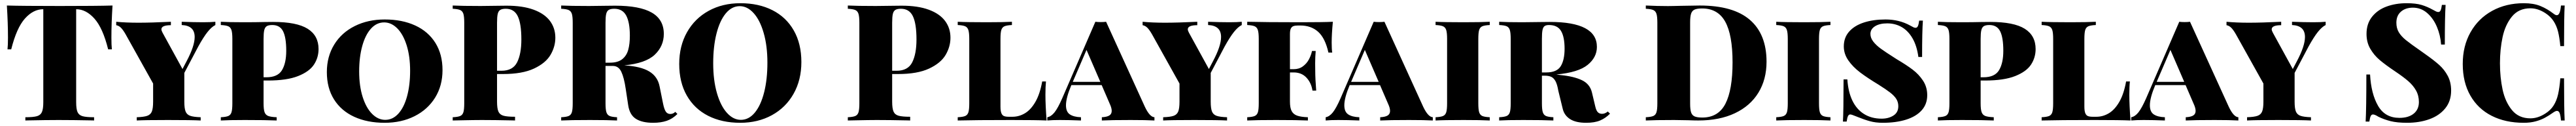

<svg xmlns="http://www.w3.org/2000/svg" viewBox="-20 -742 15921 776"><path d="M668.5 -509.8Q668.5 -463.9 671.4 -438H648.4Q615.7 -569.3 563.7 -627.2Q511.7 -685.1 451.7 -685.1H450.7V-112.8Q450.7 -70.8 459.2 -51.8Q467.8 -32.7 490.2 -26.4Q512.7 -20 561.5 -20V0Q553.7 0 549.8 -0.5Q427.7 -2.9 342.3 -2.9Q267.1 -2.9 152.3 -0.5Q146.5 0 136.7 0V-20Q185.5 -20 208 -26.4Q230.5 -32.7 239 -51.8Q247.6 -70.8 247.6 -112.8V-685.1H246.6Q185.5 -685.1 134 -627.7Q82.5 -570.3 49.3 -438H26.4Q29.3 -463.9 29.3 -509.8Q29.3 -597.2 22.5 -708Q117.7 -705.1 349.6 -705.1Q580.6 -705.1 675.3 -708Q668.5 -597.2 668.5 -509.8Z M1311 -607.9V-587.9Q1288.1 -576.7 1262.9 -545.4Q1237.8 -514.2 1205.1 -455.1L1119.1 -293V-116.2Q1119.1 -74.7 1127 -55.4Q1134.8 -36.1 1155.3 -28.8Q1175.8 -21.5 1220.2 -20V0Q1164.6 -2.9 1018.1 -2.9Q873.5 -2.9 825.2 0V-20Q869.6 -21.5 890.1 -28.8Q910.6 -36.1 918.5 -55.4Q926.3 -74.7 926.3 -116.2V-227.5L756.3 -530.8Q740.2 -558.6 727.3 -571.3Q714.4 -584 698.2 -586.9V-607.9Q759.8 -602.1 836.4 -602.1Q914.1 -602.1 1036.1 -607.9V-586.9Q977.5 -586.9 977.5 -561.5Q977.5 -553.7 984.4 -541L1107.9 -316.9L1133.3 -365.2Q1183.1 -458.5 1183.1 -514.2Q1183.1 -584.5 1103 -587.9V-607.9Q1178.7 -605 1234.4 -605Q1281.2 -605 1311 -607.9Z M1608.9 -106Q1608.9 -68.4 1615 -51.3Q1621.1 -34.2 1637.5 -27.8Q1653.8 -21.5 1689.9 -20V0Q1622.6 -2.9 1492.7 -2.9Q1393.1 -2.9 1344.7 0V-20Q1377 -21.5 1391.4 -27.8Q1405.8 -34.2 1410.9 -51.3Q1416 -68.4 1416 -106V-502Q1416 -539.6 1410.6 -556.6Q1405.3 -573.7 1390.9 -580.1Q1376.5 -586.4 1344.7 -587.9V-607.9Q1393.1 -605 1486.8 -605Q1561 -605 1614.7 -606.4L1668 -606.9Q1814 -606.9 1881.3 -564.9Q1948.7 -522.9 1948.7 -439.9Q1948.7 -387.2 1920.2 -344Q1891.6 -300.8 1822 -273.4Q1752.4 -246.1 1635.7 -246.1H1608.9ZM1608.9 -502V-266.1H1626Q1696.3 -266.1 1722.7 -309.8Q1749 -353.5 1749 -429.2Q1749 -510.7 1729.5 -549.3Q1710 -587.9 1663.1 -587.9Q1639.6 -587.9 1628.4 -580.8Q1617.2 -573.7 1613 -555.9Q1608.9 -538.1 1608.9 -502Z M2714.8 -310.1Q2714.8 -214.4 2669.2 -140.9Q2623.5 -67.4 2542.2 -26.6Q2460.9 14.2 2356.9 14.2Q2250 14.2 2169.2 -22.7Q2088.4 -59.6 2044.2 -129.9Q2000 -200.2 2000 -297.9Q2000 -393.6 2045.4 -467.3Q2090.8 -541 2172.4 -581.5Q2253.9 -622.1 2357.9 -622.1Q2464.8 -622.1 2545.7 -585.2Q2626.5 -548.3 2670.7 -478Q2714.8 -407.7 2714.8 -310.1ZM2199.7 -301.8Q2199.7 -212.9 2221.2 -145.3Q2242.7 -77.6 2279.5 -40.8Q2316.4 -3.9 2360.8 -3.9Q2407.2 -3.9 2442.1 -42.2Q2477.1 -80.6 2495.8 -149.2Q2514.6 -217.8 2514.6 -306.2Q2514.6 -395 2493.2 -462.9Q2471.7 -530.8 2435.1 -567.4Q2398.4 -604 2354 -604Q2307.6 -604 2272.7 -565.7Q2237.8 -527.3 2218.8 -458.7Q2199.7 -390.1 2199.7 -301.8Z M3051.8 -116.2Q3051.8 -74.2 3060.3 -54.9Q3068.8 -35.6 3091.6 -29.3Q3114.3 -22.9 3163.1 -22.9V0Q3153.3 0 3147.9 -0.5Q3033.2 -2.9 2957 -2.9Q2910.6 -2.9 2826.7 -1L2777.8 0V-20Q2810.1 -21.5 2824.5 -27.8Q2838.9 -34.2 2844 -51.3Q2849.1 -68.4 2849.1 -106V-602.1Q2849.1 -639.6 2843.8 -656.7Q2838.4 -673.8 2824 -680.2Q2809.6 -686.5 2777.8 -688V-708Q2835 -705.1 2950.2 -705.1Q2969.7 -705.1 3064.9 -706.5L3110.8 -707Q3210 -707 3277.6 -682.4Q3345.2 -657.7 3378.7 -613.3Q3412.1 -568.8 3412.1 -509.8Q3412.1 -454.6 3382.3 -404.1Q3352.5 -353.5 3280.3 -319.8Q3208 -286.1 3088.9 -286.1H3051.8ZM3051.8 -602.1V-306.2H3079.1Q3149.4 -306.2 3175.8 -358.2Q3202.1 -410.2 3202.1 -499Q3202.1 -596.2 3179.9 -642.1Q3157.7 -688 3106 -688Q3083 -688 3071.5 -680.9Q3060.1 -673.8 3055.9 -655.8Q3051.8 -637.7 3051.8 -602.1Z M4016.6 14.2Q3947.8 14.2 3909.4 -10.5Q3871.1 -35.2 3862.3 -94.2L3847.2 -193.8Q3836.9 -264.2 3819.8 -300Q3802.7 -335.9 3767.6 -335.9H3722.2V-106Q3722.2 -68.4 3727.5 -51.3Q3732.9 -34.2 3747.3 -27.8Q3761.7 -21.5 3793.5 -20V0Q3734.9 -2.9 3626.5 -2.9Q3505.4 -2.9 3448.2 0V-20Q3480.5 -21.5 3494.9 -27.8Q3509.3 -34.2 3514.4 -51.3Q3519.5 -68.4 3519.5 -106V-602.1Q3519.5 -639.6 3514.2 -656.7Q3508.8 -673.8 3494.4 -680.2Q3480 -686.5 3448.2 -688V-708Q3505.4 -705.1 3620.6 -705.1Q3640.1 -705.1 3735.4 -706.5L3781.2 -707Q3933.6 -707 4008.1 -664.3Q4082.5 -621.6 4082.5 -533.2Q4082.5 -458 4026.4 -405Q3970.2 -352.1 3837.9 -339.4Q3939.9 -333.5 3992.4 -302Q4044.9 -270.5 4056.6 -209L4077.6 -105Q4085 -68.4 4095 -54.2Q4105 -40 4122.6 -40Q4140.6 -40 4153.3 -53.2L4166.5 -40Q4136.7 -10.3 4100.6 2Q4064.5 14.2 4016.6 14.2ZM3722.2 -602.1V-356H3749.5Q3798.3 -356 3825.4 -377.4Q3852.5 -398.9 3862.5 -435.1Q3872.6 -471.2 3872.6 -522Q3872.6 -604 3850.1 -646Q3827.6 -688 3776.4 -688Q3753.4 -688 3741.9 -680.9Q3730.5 -673.8 3726.3 -655.8Q3722.2 -637.7 3722.2 -602.1Z M4932.6 -359.9Q4932.6 -249.5 4884.5 -164.6Q4836.4 -79.6 4750.5 -32.7Q4664.6 14.2 4554.7 14.2Q4441.4 14.2 4356.4 -28.8Q4271.5 -71.8 4224.6 -153.6Q4177.7 -235.4 4177.7 -348.1Q4177.7 -458.5 4225.8 -543.5Q4273.9 -628.4 4359.6 -675.3Q4445.3 -722.2 4555.7 -722.2Q4668.9 -722.2 4753.9 -679.2Q4838.9 -636.2 4885.7 -554.4Q4932.6 -472.7 4932.6 -359.9ZM4387.7 -352.1Q4387.7 -248.5 4410.6 -169.2Q4433.6 -89.8 4472.7 -46.9Q4511.7 -3.9 4558.6 -3.9Q4607.9 -3.9 4645 -48.6Q4682.1 -93.3 4702.4 -173.1Q4722.7 -252.9 4722.7 -356Q4722.7 -459.5 4699.7 -538.8Q4676.8 -618.2 4637.7 -661.1Q4598.6 -704.1 4551.8 -704.1Q4502.4 -704.1 4465.3 -659.4Q4428.2 -614.7 4408 -534.9Q4387.7 -455.1 4387.7 -352.1Z M5493.7 -116.2Q5493.7 -74.2 5502.2 -54.9Q5510.7 -35.6 5533.4 -29.3Q5556.2 -22.9 5605 -22.9V0Q5595.2 0 5589.8 -0.5Q5475.1 -2.9 5398.9 -2.9Q5352.5 -2.9 5268.6 -1L5219.7 0V-20Q5252 -21.5 5266.4 -27.8Q5280.8 -34.2 5285.9 -51.3Q5291 -68.4 5291 -106V-602.1Q5291 -639.6 5285.6 -656.7Q5280.3 -673.8 5265.9 -680.2Q5251.5 -686.5 5219.7 -688V-708Q5276.9 -705.1 5392.1 -705.1Q5411.6 -705.1 5506.8 -706.5L5552.7 -707Q5651.9 -707 5719.5 -682.4Q5787.1 -657.7 5820.6 -613.3Q5854 -568.8 5854 -509.8Q5854 -454.6 5824.2 -404.1Q5794.4 -353.5 5722.2 -319.8Q5649.9 -286.1 5530.8 -286.1H5493.7ZM5493.7 -602.1V-306.2H5521Q5591.3 -306.2 5617.7 -358.2Q5644 -410.2 5644 -499Q5644 -596.2 5621.8 -642.1Q5599.6 -688 5547.9 -688Q5524.9 -688 5513.4 -680.9Q5502 -673.8 5497.8 -655.8Q5493.7 -637.7 5493.7 -602.1Z M6163.1 -502V-85.9Q6163.1 -59.1 6168.5 -45.4Q6173.8 -31.7 6184.6 -27.3Q6195.3 -22.9 6214.4 -22.9H6237.3Q6278.3 -22.9 6314.7 -44.7Q6351.1 -66.4 6379.2 -115Q6407.2 -163.6 6420.9 -240.2H6444.3Q6440.9 -209 6440.9 -158.2Q6440.9 -94.7 6448.2 0Q6383.3 -2.9 6229 -2.9Q6009.3 -2.9 5898.9 0V-20Q5931.2 -21.5 5945.6 -27.8Q5960 -34.2 5965.1 -51.3Q5970.2 -68.4 5970.2 -106V-502Q5970.2 -539.6 5964.8 -556.6Q5959.5 -573.7 5945.1 -580.1Q5930.7 -586.4 5898.9 -587.9V-607.9Q5956.1 -605 6077.1 -605Q6179.2 -605 6233.9 -607.9V-587.9Q6201.7 -586.4 6187.5 -580.1Q6173.3 -573.7 6168.2 -556.9Q6163.1 -540 6163.1 -502Z M7114.7 -20V0Q7063.5 -2.9 6967.8 -2.9Q6846.7 -2.9 6789.6 0V-20Q6820.3 -21.5 6835.4 -30.5Q6850.6 -39.6 6850.6 -59.1Q6850.6 -77.1 6837.9 -104L6788.6 -217.8H6601.1Q6567.9 -139.6 6567.9 -93.8Q6567.9 -53.2 6592 -37.4Q6616.2 -21.5 6660.6 -20V0Q6585.9 -2.9 6529.8 -2.9Q6482.9 -2.9 6452.6 0V-20Q6476.1 -23.9 6497.1 -50Q6518.1 -76.2 6544.9 -137.2L6749.5 -607.9Q6764.6 -606 6782.7 -606Q6801.8 -606 6815.9 -607.9L7055.7 -84Q7085.4 -21.5 7114.7 -20ZM6694.8 -434.6 6609.9 -237.8H6780.3Z M7654.3 -607.9V-587.9Q7631.3 -576.7 7606.2 -545.4Q7581.1 -514.2 7548.3 -455.1L7462.4 -293V-116.2Q7462.4 -74.7 7470.2 -55.4Q7478 -36.1 7498.5 -28.8Q7519 -21.5 7563.5 -20V0Q7507.8 -2.9 7361.3 -2.9Q7216.8 -2.9 7168.5 0V-20Q7212.9 -21.5 7233.4 -28.8Q7253.9 -36.1 7261.7 -55.4Q7269.5 -74.7 7269.5 -116.2V-227.5L7099.6 -530.8Q7083.5 -558.6 7070.6 -571.3Q7057.6 -584 7041.5 -586.9V-607.9Q7103 -602.1 7179.7 -602.1Q7257.3 -602.1 7379.4 -607.9V-586.9Q7320.8 -586.9 7320.8 -561.5Q7320.8 -553.7 7327.6 -541L7451.2 -316.9L7476.6 -365.2Q7526.4 -458.5 7526.4 -514.2Q7526.4 -584.5 7446.3 -587.9V-607.9Q7522 -605 7577.6 -605Q7624.5 -605 7654.3 -607.9Z M8210 -480Q8210 -439 8213.4 -418H8189.9Q8169.9 -507.3 8126.5 -546.1Q8083 -585 8016.1 -585H8003.4Q7984.4 -585 7973.6 -581.1Q7962.9 -577.1 7957.5 -565.9Q7952.1 -554.7 7952.1 -532.2V-315.9H7975.1Q8008.3 -315.9 8032 -333.3Q8055.7 -350.6 8069.3 -376.2Q8083 -401.9 8088.4 -428.2H8111.3Q8107.9 -391.1 8107.9 -351.6L8108.4 -306.2Q8108.4 -257.3 8114.3 -184.1H8091.3Q8084 -231.9 8054 -263.9Q8023.9 -295.9 7975.1 -295.9H7952.1V-116.2Q7952.1 -78.1 7962.6 -58.1Q7973.1 -38.1 7996.6 -29.8Q8020 -21.5 8063 -20V0Q7995.6 -2.9 7866.2 -2.9Q7745.1 -2.9 7688 0V-20Q7720.2 -21.5 7734.6 -27.8Q7749 -34.2 7754.2 -51.3Q7759.3 -68.4 7759.3 -106V-502Q7759.3 -539.6 7753.9 -556.6Q7748.5 -573.7 7734.1 -580.1Q7719.7 -586.4 7688 -587.9V-607.9Q7798.3 -605 8018.1 -605Q8158.2 -605 8217.3 -607.9Q8210 -531.7 8210 -480Z M8835 -20V0Q8783.7 -2.9 8688 -2.9Q8566.9 -2.9 8509.8 0V-20Q8540.5 -21.5 8555.7 -30.5Q8570.8 -39.6 8570.8 -59.1Q8570.8 -77.1 8558.1 -104L8508.8 -217.8H8321.3Q8288.1 -139.6 8288.1 -93.8Q8288.1 -53.2 8312.3 -37.4Q8336.4 -21.5 8380.9 -20V0Q8306.2 -2.9 8250 -2.9Q8203.1 -2.9 8172.9 0V-20Q8196.3 -23.9 8217.3 -50Q8238.3 -76.2 8265.1 -137.2L8469.7 -607.9Q8484.9 -606 8502.9 -606Q8522 -606 8536.1 -607.9L8775.9 -84Q8805.7 -21.5 8835 -20ZM8415 -434.6 8330.1 -237.8H8500.5Z M9116.2 -502V-106Q9116.2 -68.4 9121.3 -51.3Q9126.5 -34.2 9140.6 -27.8Q9154.8 -21.5 9187 -20V0Q9132.3 -2.9 9025.4 -2.9Q8906.2 -2.9 8852.1 0V-20Q8884.3 -21.5 8898.7 -27.8Q8913.1 -34.2 8918.2 -51.3Q8923.3 -68.4 8923.3 -106V-502Q8923.3 -539.6 8918 -556.6Q8912.6 -573.7 8898.2 -580.1Q8883.8 -586.4 8852.1 -587.9V-607.9Q8906.2 -605 9025.4 -605Q9132.3 -605 9187 -607.9V-587.9Q9154.8 -586.4 9140.6 -580.1Q9126.5 -573.7 9121.3 -556.9Q9116.2 -540 9116.2 -502Z M9783.2 14.2Q9718.8 14.2 9683.3 -8.5Q9647.9 -31.2 9638.2 -70.8L9610.4 -184.1Q9604 -222.2 9593.3 -241.9Q9582.5 -261.7 9566.9 -268.8Q9551.3 -275.9 9526.4 -275.9H9509.3V-106Q9509.3 -68.4 9514.6 -51.3Q9520 -34.2 9534.2 -27.8Q9548.3 -21.5 9580.1 -20V0Q9515.6 -2.9 9393.1 -2.9Q9293.5 -2.9 9245.1 0V-20Q9277.3 -21.5 9291.7 -27.8Q9306.2 -34.2 9311.3 -51.3Q9316.4 -68.4 9316.4 -106V-502Q9316.4 -540 9311 -557.1Q9305.7 -574.2 9291.5 -580.3Q9277.3 -586.4 9245.1 -587.9V-607.9Q9293.5 -605 9387.2 -605Q9407.7 -605 9508.8 -606.4L9558.1 -606.9Q9849.1 -606.9 9849.1 -453.1Q9849.1 -388.7 9791.7 -342.3Q9734.4 -295.9 9598.6 -283.2L9624.5 -279.8Q9708 -271.5 9756.8 -248Q9805.7 -224.6 9818.4 -172.9L9839.4 -85Q9845.2 -60.5 9855 -50.8Q9864.7 -41 9881.3 -41Q9898.9 -41 9916.5 -55.2L9930.2 -42Q9902.8 -14.2 9868.9 0Q9835 14.2 9783.2 14.2ZM9509.3 -502V-295.9H9536.1Q9601.6 -295.9 9625.5 -334.2Q9649.4 -372.6 9649.4 -441.9Q9649.4 -515.1 9627.4 -551.5Q9605.5 -587.9 9553.2 -587.9Q9534.2 -587.9 9525.1 -580.8Q9516.1 -573.7 9512.7 -555.9Q9509.3 -538.1 9509.3 -502Z M10897.5 -361.8Q10897.5 -252.9 10847.2 -171.1Q10796.9 -89.4 10701.9 -44.7Q10606.9 0 10475.6 0Q10450.7 0 10413.1 -1.5Q10323.7 -2.9 10325.7 -2.9Q10208.5 -2.9 10151.4 0V-20Q10183.6 -21.5 10198 -27.8Q10212.4 -34.2 10217.5 -51.3Q10222.7 -68.4 10222.7 -106V-602.1Q10222.7 -639.6 10217.3 -656.7Q10211.9 -673.8 10197.5 -680.2Q10183.1 -686.5 10151.4 -688V-708Q10224.1 -704.6 10288.1 -704.6L10323.7 -705.1L10367.7 -706.1Q10449.7 -708 10484.4 -708Q10691.9 -708 10794.7 -619.6Q10897.5 -531.2 10897.5 -361.8ZM10425.3 -604V-104Q10425.3 -67.9 10431.2 -50Q10437 -32.2 10452.9 -25.1Q10468.8 -18.1 10500.5 -18.1Q10599.6 -18.1 10643.6 -103.5Q10687.5 -189 10687.5 -357.9Q10687.5 -527.3 10642.1 -608.6Q10596.7 -689.9 10499.5 -689.9Q10468.3 -689.9 10452.6 -682.9Q10437 -675.8 10431.2 -657.7Q10425.3 -639.6 10425.3 -604Z M11221.7 -502V-106Q11221.7 -68.4 11226.8 -51.3Q11231.9 -34.2 11246.1 -27.8Q11260.3 -21.5 11292.5 -20V0Q11237.8 -2.9 11130.9 -2.9Q11011.7 -2.9 10957.5 0V-20Q10989.7 -21.5 11004.2 -27.8Q11018.6 -34.2 11023.7 -51.3Q11028.8 -68.4 11028.8 -106V-502Q11028.8 -539.6 11023.4 -556.6Q11018.1 -573.7 11003.7 -580.1Q10989.3 -586.4 10957.5 -587.9V-607.9Q11011.7 -605 11130.9 -605Q11237.8 -605 11292.5 -607.9V-587.9Q11260.3 -586.4 11246.1 -580.1Q11231.9 -573.7 11226.8 -556.9Q11221.7 -540 11221.7 -502Z M11784.7 -585Q11800.3 -576.2 11806.4 -573.5Q11812.5 -570.8 11818.8 -570.8Q11828.1 -570.8 11833 -581.5Q11837.9 -592.3 11840.8 -615.2H11863.8Q11858.9 -550.3 11858.9 -391.1H11835.9Q11826.7 -459.5 11799.8 -505.9Q11772.9 -552.2 11732.9 -575.2Q11692.9 -598.1 11643.6 -598.1Q11596.2 -598.1 11567.9 -580.3Q11539.6 -562.5 11539.6 -533.2Q11539.6 -508.3 11557.4 -485.6Q11575.2 -462.9 11604.2 -441.9Q11633.3 -420.9 11690.4 -384.8L11702.6 -377Q11761.7 -342.3 11800 -313.5Q11838.4 -284.7 11864.5 -245.4Q11890.6 -206.1 11890.6 -155.8Q11890.6 -100.6 11856.2 -62.5Q11821.8 -24.4 11759.8 -5.1Q11697.8 14.2 11615.7 14.2Q11571.8 14.2 11536.9 4.6Q11502 -4.9 11460.9 -21.5L11449.7 -25.9Q11423.3 -37.1 11414.6 -37.1Q11405.8 -37.1 11400.9 -26.9Q11396 -16.6 11392.6 6.8H11369.6Q11373.5 -53.2 11373.5 -252.9H11397Q11401.9 -176.3 11428.2 -122.1Q11454.6 -67.9 11500.5 -39.6Q11546.4 -11.2 11608.9 -11.2Q11651.4 -11.2 11681.6 -30.3Q11711.9 -49.3 11711.9 -87.9Q11711.9 -112.8 11699.5 -132.6Q11687 -152.3 11661.4 -172.1Q11635.7 -191.9 11588.9 -221.2Q11521.5 -261.7 11476.3 -295.7Q11431.2 -329.6 11403.1 -369.9Q11375 -410.2 11375 -456.1Q11375 -510.3 11408 -547.4Q11440.9 -584.5 11499 -603.3Q11557.1 -622.1 11632.8 -622.1Q11717.3 -622.1 11784.7 -585Z M12220.7 -106Q12220.7 -68.4 12226.8 -51.3Q12232.9 -34.2 12249.3 -27.8Q12265.6 -21.5 12301.8 -20V0Q12234.4 -2.9 12104.5 -2.9Q12004.9 -2.9 11956.5 0V-20Q11988.8 -21.5 12003.2 -27.8Q12017.6 -34.2 12022.7 -51.3Q12027.8 -68.4 12027.8 -106V-502Q12027.8 -539.6 12022.5 -556.6Q12017.1 -573.7 12002.7 -580.1Q11988.3 -586.4 11956.5 -587.9V-607.9Q12004.9 -605 12098.6 -605Q12172.9 -605 12226.6 -606.4L12279.8 -606.9Q12425.8 -606.9 12493.2 -564.9Q12560.5 -522.9 12560.5 -439.9Q12560.5 -387.2 12532 -344Q12503.4 -300.8 12433.8 -273.4Q12364.3 -246.1 12247.6 -246.1H12220.7ZM12220.7 -502V-266.1H12237.8Q12308.1 -266.1 12334.5 -309.8Q12360.8 -353.5 12360.8 -429.2Q12360.8 -510.7 12341.3 -549.3Q12321.8 -587.9 12274.9 -587.9Q12251.5 -587.9 12240.2 -580.8Q12229 -573.7 12224.9 -555.9Q12220.7 -538.1 12220.7 -502Z M12861.8 -502V-85.9Q12861.8 -59.1 12867.2 -45.4Q12872.6 -31.7 12883.3 -27.3Q12894 -22.9 12913.1 -22.9H12936Q12977.1 -22.9 13013.4 -44.7Q13049.8 -66.4 13077.9 -115Q13106 -163.6 13119.6 -240.2H13143.1Q13139.6 -209 13139.6 -158.2Q13139.6 -94.7 13147 0Q13082 -2.9 12927.7 -2.9Q12708 -2.9 12597.7 0V-20Q12629.9 -21.5 12644.3 -27.8Q12658.7 -34.2 12663.8 -51.3Q12668.9 -68.4 12668.9 -106V-502Q12668.9 -539.6 12663.6 -556.6Q12658.2 -573.7 12643.8 -580.1Q12629.4 -586.4 12597.7 -587.9V-607.9Q12654.8 -605 12775.9 -605Q12877.9 -605 12932.6 -607.9V-587.9Q12900.4 -586.4 12886.2 -580.1Q12872.1 -573.7 12866.9 -556.9Q12861.8 -540 12861.8 -502Z M13813.5 -20V0Q13762.2 -2.9 13666.5 -2.9Q13545.4 -2.9 13488.3 0V-20Q13519 -21.5 13534.2 -30.5Q13549.3 -39.6 13549.3 -59.1Q13549.3 -77.1 13536.6 -104L13487.3 -217.8H13299.8Q13266.6 -139.6 13266.6 -93.8Q13266.6 -53.2 13290.8 -37.4Q13314.9 -21.5 13359.4 -20V0Q13284.7 -2.9 13228.5 -2.9Q13181.6 -2.9 13151.4 0V-20Q13174.8 -23.9 13195.8 -50Q13216.8 -76.2 13243.7 -137.2L13448.2 -607.9Q13463.4 -606 13481.4 -606Q13500.5 -606 13514.6 -607.9L13754.4 -84Q13784.2 -21.5 13813.5 -20ZM13393.6 -434.6 13308.6 -237.8H13479Z M14353 -607.9V-587.9Q14330.1 -576.7 14304.9 -545.4Q14279.8 -514.2 14247.1 -455.1L14161.1 -293V-116.2Q14161.1 -74.7 14168.9 -55.4Q14176.8 -36.1 14197.3 -28.8Q14217.8 -21.5 14262.2 -20V0Q14206.5 -2.9 14060.1 -2.9Q13915.5 -2.9 13867.2 0V-20Q13911.6 -21.5 13932.1 -28.8Q13952.6 -36.1 13960.4 -55.4Q13968.3 -74.7 13968.3 -116.2V-227.5L13798.3 -530.8Q13782.2 -558.6 13769.3 -571.3Q13756.3 -584 13740.2 -586.9V-607.9Q13801.8 -602.1 13878.4 -602.1Q13956.1 -602.1 14078.1 -607.9V-586.9Q14019.5 -586.9 14019.5 -561.5Q14019.5 -553.7 14026.4 -541L14149.9 -316.9L14175.3 -365.2Q14225.1 -458.5 14225.1 -514.2Q14225.1 -584.5 14145 -587.9V-607.9Q14220.7 -605 14276.4 -605Q14323.2 -605 14353 -607.9Z M15015.1 -682.1Q15029.3 -674.3 15036.1 -671.1Q15043 -668 15049.3 -668Q15058.6 -668 15063.5 -678.5Q15068.4 -689 15071.3 -711.9H15094.2Q15089.4 -640.1 15089.4 -467.8H15066.4Q15062.5 -524.9 15040.3 -577.1Q15018.1 -629.4 14980 -662.1Q14941.9 -694.8 14892.1 -694.8Q14846.7 -694.8 14818.4 -670.4Q14790 -646 14790 -602.1Q14790 -568.4 14804.9 -543.5Q14819.8 -518.6 14848.9 -495.1Q14877.9 -471.7 14942.9 -426.8L14966.3 -410.2Q15021.5 -371.6 15054.2 -342.5Q15086.9 -313.5 15107.7 -274.4Q15128.4 -235.4 15128.4 -184.1Q15128.4 -119.1 15091.8 -74.5Q15055.2 -29.8 14993.7 -7.8Q14932.1 14.2 14856.4 14.2Q14794.9 14.2 14754.6 4.2Q14714.4 -5.9 14679.2 -22.9Q14656.7 -37.1 14645.5 -37.1Q14636.2 -37.1 14631.3 -26.9Q14626.5 -16.6 14623 6.8H14600.1Q14604.5 -69.3 14604.5 -283.2H14627.4Q14633.8 -164.6 14676.8 -90.3Q14719.7 -16.1 14809.1 -16.1Q14864.7 -16.1 14897 -42Q14929.2 -67.9 14929.2 -113.8Q14929.2 -153.3 14911.4 -184.8Q14893.6 -216.3 14863.3 -242.4Q14833 -268.6 14783.2 -301.8Q14722.7 -342.3 14687.3 -372.1Q14651.9 -401.9 14628.7 -441.7Q14605.5 -481.4 14605.5 -533.2Q14605.5 -595.7 14639.4 -638.4Q14673.3 -681.2 14729.5 -701.7Q14785.6 -722.2 14853 -722.2Q14910.6 -722.2 14946.3 -711.4Q14981.9 -700.7 15015.1 -682.1Z M15762.2 -657.2Q15773.4 -648.4 15781.7 -648.4Q15802.2 -648.4 15807.1 -708H15830.1Q15826.2 -637.2 15826.2 -458H15803.2Q15798.3 -511.2 15789.3 -547.1Q15780.3 -583 15761.7 -611.6Q15743.2 -640.1 15710.9 -661.1Q15665 -690.9 15618.2 -690.9Q15546.4 -690.9 15504.6 -640.4Q15462.9 -589.8 15446.5 -514.2Q15430.2 -438.5 15430.2 -352.1Q15430.2 -265.6 15446.5 -189.9Q15462.9 -114.3 15504.6 -63.7Q15546.4 -13.2 15618.2 -13.2Q15665 -13.2 15710.9 -43Q15743.2 -63 15761.7 -92.3Q15780.3 -121.6 15789.3 -160.9Q15798.3 -200.2 15803.2 -259.8H15826.2Q15826.2 -73.7 15830.1 0H15807.1Q15804.7 -31.2 15799.1 -45.2Q15793.5 -59.1 15782.7 -59.1Q15774.9 -59.1 15762.2 -50.8Q15732.4 -29.8 15707.3 -16.4Q15682.1 -2.9 15649.9 5.6Q15617.7 14.2 15577.1 14.2Q15463.9 14.2 15378.9 -28.8Q15293.9 -71.8 15247.1 -153.6Q15200.2 -235.4 15200.2 -348.1Q15200.2 -458.5 15248.3 -543.5Q15296.4 -628.4 15382.1 -675.3Q15467.8 -722.2 15578.1 -722.2Q15637.7 -722.2 15679.9 -705.1Q15722.2 -688 15762.2 -657.2Z"/></svg>

Font: TypoPRO Playfair Display SC
Style: Regular
Weight: 900
Designer: Claus Eggers Sørensen
Foundry: Claus Eggers Sørensen
Version: Version 1.004;PS 001.004;hotconv 1.0.70;makeotf.lib2.5.58329